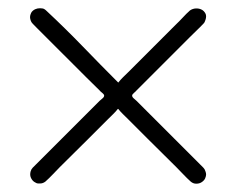

<svg xmlns="http://www.w3.org/2000/svg" viewBox="-20 -464 564 459"><path d="M261.7 -203.6Q256.8 -197.3 250.5 -191.2Q244.1 -185.1 237.8 -178.7L191.9 -132.8L123 -64.5Q114.3 -55.7 106 -46.9Q97.7 -38.1 88.4 -29.8Q82.5 -25.4 76.2 -25.4Q75.2 -25.4 71.3 -25.4Q67.4 -25.4 62 -29.1Q56.6 -32.7 53.7 -39.6Q52.2 -43 52.2 -46.9Q52.2 -50.3 53.2 -54.2Q54.7 -59.6 58.3 -63.2Q62 -66.9 65.9 -70.8L218.3 -223.1Q219.7 -224.6 224.4 -228.3Q229 -231.9 229 -235.4Q229 -238.3 224.4 -241.9Q219.7 -245.6 218.3 -247.6L185.1 -280.3L65.9 -399.4Q62 -403.8 58.3 -407.2Q54.7 -410.6 53.2 -415.5Q51.8 -419.9 51.8 -423.3Q51.8 -427.7 54.4 -433.1Q57.1 -438.5 64 -441.9Q69.3 -444.3 75.7 -444.3Q77.1 -444.3 81.5 -443.8Q85.9 -443.4 91.8 -437.5Q136.2 -396 178 -352.8Q219.7 -309.6 262.7 -266.6Q267.6 -272.9 273.9 -279.1Q280.3 -285.2 286.6 -291.5L399.4 -404.3Q408.7 -413.1 417 -422.1Q425.3 -431.2 434.1 -439Q440.4 -443.4 448.2 -443.8H450.2Q456.5 -443.8 462.2 -440.9Q467.8 -438 471.2 -431.6Q472.7 -428.7 472.7 -424.8Q472.7 -420.9 471.2 -416.5Q469.7 -410.6 466.1 -407.2Q462.4 -403.8 458.5 -399.4L434.1 -375.5L306.2 -247.6Q304.7 -245.6 300.3 -241.9Q295.9 -238.3 295.9 -235.4Q295.9 -231.9 300.3 -228.3Q304.7 -224.6 306.2 -223.1L458.5 -70.8Q462.4 -66.9 466.1 -63.2Q469.7 -59.6 471.2 -54.2Q472.7 -50.3 472.7 -46.9Q472.7 -43 470.5 -37.8Q468.3 -32.7 462.6 -28.8Q457 -24.9 449.7 -24.9H448.7Q441.9 -24.9 436 -29.8Q426.8 -38.1 418.5 -46.9Q410.2 -55.7 401.4 -64.5L332.5 -132.8L286.6 -178.7Q280.3 -185.1 273.9 -191.2Q267.6 -197.3 262.7 -203.6Z"/></svg>

Font: Dima Niloofar
Style: Regular
Weight: 400
Designer: R.Balvardi
Foundry: Dima Software Group
Version: Version 3.00;November 13, 2018;FontCreator 11.5.0.2427 64-bi